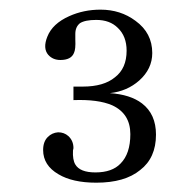

<svg xmlns="http://www.w3.org/2000/svg" viewBox="-20 -694 399 402"><path d="M133.8 -512.7V-484.4Q185.5 -486.3 214.8 -473.6Q252.9 -456.1 252.9 -413.1Q252.9 -372.1 232.4 -351.6Q214.8 -333 179.7 -333Q147.5 -333 137.7 -349.6Q131.8 -359.4 132.8 -378.9L133.8 -383.8Q133.8 -399.4 123 -409.2Q114.3 -417 101.6 -417Q88.9 -416 80.1 -407.2Q70.3 -397.5 70.3 -379.9Q70.3 -347.7 102.5 -329.1Q131.8 -311.5 181.6 -311.5Q241.2 -311.5 273.4 -337.9Q306.6 -363.3 306.6 -412.1Q306.6 -455.1 277.3 -477.5Q252.9 -496.1 210 -499Q246.1 -502.9 271.5 -525.4Q298.8 -549.8 298.8 -583Q298.8 -625 263.7 -650.4Q232.4 -673.8 190.4 -673.8Q155.3 -673.8 125 -660.2Q89.8 -644.5 79.1 -617.2Q69.3 -592.8 81.1 -579.1Q90.8 -568.4 106.4 -568.4Q128.9 -568.4 134.8 -583Q138.7 -590.8 137.7 -611.3V-623Q137.7 -637.7 147.5 -645.5Q158.2 -652.3 181.6 -652.3Q210 -652.3 226.6 -635.7Q245.1 -618.2 245.1 -587.9Q245.1 -550.8 220.7 -532.2Q197.3 -512.7 153.3 -512.7Z"/></svg>

Font: Batang
Style: Regular
Weight: 400
Version: Version 2.21